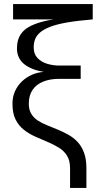

<svg xmlns="http://www.w3.org/2000/svg" viewBox="-20 -720 484 940"><path d="M41 -212Q41 -246 53.5 -273.5Q66 -301 87.5 -321.5Q109 -342 136.5 -354Q164 -366 194 -368Q164 -373 140 -382.5Q116 -392 98.5 -406Q81 -420 72 -439.5Q63 -459 63 -483Q63 -505 68.5 -524Q74 -543 87 -559.5Q100 -576 122 -588.5Q144 -601 177.5 -611Q211 -621 257 -627Q303 -633 364 -635L434 -625Q360 -619 308.5 -610Q257 -601 225 -588.5Q193 -576 175.5 -560.5Q158 -545 151.5 -527Q145 -509 145 -488Q145 -455 164 -435.5Q183 -416 211.5 -407.5Q240 -399 270 -399H375V-334H270Q225 -334 191.5 -320.5Q158 -307 139.5 -280Q121 -253 121 -212Q121 -183 133 -163Q145 -143 165 -130Q185 -117 210 -107Q235 -97 261.5 -86Q288 -75 313.5 -61Q339 -47 359 -26Q379 -5 391 26.5Q403 58 403 103V200H323V103Q323 66 308 42Q293 18 267.5 2.5Q242 -13 212 -25.5Q182 -38 152 -51.5Q122 -65 97 -84.5Q72 -104 56.5 -134.5Q41 -165 41 -212ZM434 -700V-625H44V-700Z"/></svg>

Font: Syne
Style: Regular
Weight: 400
Designer: Lucas Descroix
Foundry: Bonjour Monde
Version: Version 2.200